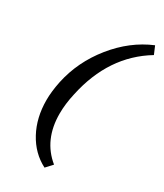

<svg xmlns="http://www.w3.org/2000/svg" viewBox="-207 -793 847 993"><g transform="rotate(30 216.5 -296.0)"><path d="M68 -187Q68 -238 81 -301Q110 -437 200.5 -549.5Q291 -662 413 -713L433 -666Q233 -545 177 -284Q162 -218 162 -160Q162 -4 269 83L234 121Q156 81 112 -0.5Q68 -82 68 -187Z"/></g></svg>

Font: Ysabeau Semibold
Style: Italic
Weight: 600
Italic angle: -12°
Designer: Christian Thalmann (Catharsis Fonts)
Version: Version 0.003